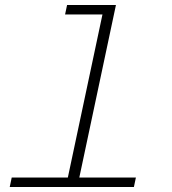

<svg xmlns="http://www.w3.org/2000/svg" viewBox="-20 -750 690 770"><path d="M244 0 399 -730H445L290 0ZM19 0 27 -38H525L517 0ZM241 -692 249 -730H422L414 -692Z"/></svg>

Font: Azeret Mono Thin Thin
Style: Italic
Weight: 250
Italic angle: -12°
Version: Version 1.002